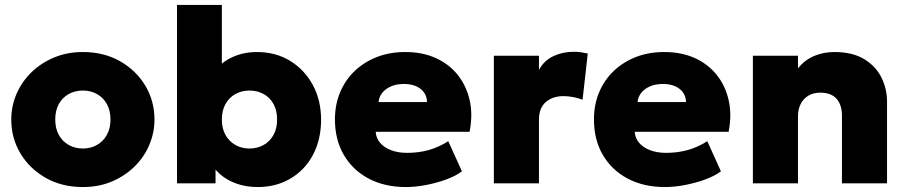

<svg xmlns="http://www.w3.org/2000/svg" viewBox="-20 -740 3660 775"><path d="M314.5 15Q229.5 15 164.2 -22.2Q99 -59.5 62.2 -121.2Q25.5 -183 25.5 -257.5Q25.5 -311.5 46.5 -360.5Q67.5 -409.5 106.2 -447.5Q145 -485.5 198 -507.8Q251 -530 314.5 -530Q399.5 -530 464.8 -492.8Q530 -455.5 566.8 -393.8Q603.5 -332 603.5 -257.5Q603.5 -204 582.5 -154.8Q561.5 -105.5 522.8 -67.5Q484 -29.5 431.2 -7.2Q378.5 15 314.5 15ZM314.5 -140.5Q346 -140.5 371.2 -154.8Q396.5 -169 411.2 -195.2Q426 -221.5 426 -257.5Q426 -293.5 411.5 -319.8Q397 -346 371.8 -360.2Q346.5 -374.5 314.5 -374.5Q282.5 -374.5 257 -360.2Q231.5 -346 217.2 -319.8Q203 -293.5 203 -257.5Q203 -221.5 217.5 -195.2Q232 -169 257.5 -154.8Q283 -140.5 314.5 -140.5Z M1020.5 15Q973.5 15 934.2 1Q895 -13 867 -38Q839 -63 825.5 -96.5L850 -137.5V0H694.5V-720H875.5V-399.5L834 -441Q869.5 -486.5 915.5 -508.2Q961.5 -530 1017 -530Q1093 -530 1151.2 -494.2Q1209.5 -458.5 1242.8 -396.8Q1276 -335 1276 -257.5Q1276 -195.5 1256.8 -145Q1237.5 -94.5 1203 -59Q1168.5 -23.5 1122 -4.2Q1075.5 15 1020.5 15ZM987 -140.5Q1018.5 -140.5 1044 -154.8Q1069.5 -169 1084 -195.2Q1098.5 -221.5 1098.5 -257.5Q1098.5 -293.5 1084.2 -319.8Q1070 -346 1044.5 -360.2Q1019 -374.5 987 -374.5Q955 -374.5 929.8 -360.2Q904.5 -346 890 -319.8Q875.5 -293.5 875.5 -257.5Q875.5 -221.5 890.2 -195.2Q905 -169 930.2 -154.8Q955.5 -140.5 987 -140.5Z M1618.5 15Q1532.5 15 1468 -19.2Q1403.5 -53.5 1367.8 -114.8Q1332 -176 1332 -258Q1332 -318 1353 -367.8Q1374 -417.5 1412 -453.8Q1450 -490 1501.8 -510Q1553.5 -530 1615.5 -530Q1685 -530 1738.8 -505.8Q1792.5 -481.5 1827.5 -437.8Q1862.5 -394 1875.8 -335.5Q1889 -277 1875.5 -208H1496.5Q1498 -182.5 1514.2 -163.5Q1530.5 -144.5 1558.5 -133.8Q1586.5 -123 1623 -123Q1669.5 -123 1710 -134.2Q1750.5 -145.5 1789.5 -170L1844.5 -48.5Q1821 -30.5 1782.8 -16.2Q1744.5 -2 1701 6.5Q1657.5 15 1618.5 15ZM1508 -328H1703.5Q1703 -361 1677.8 -381Q1652.5 -401 1610.5 -401Q1568 -401 1539.8 -381Q1511.5 -361 1508 -328Z M1973.5 0V-515H2155.5V-458Q2176.5 -496 2213.8 -513.5Q2251 -531 2295.5 -531Q2313 -531 2326.2 -528.8Q2339.5 -526.5 2352.5 -524L2331.5 -337.5Q2314 -344.5 2293.8 -348.2Q2273.5 -352 2254 -352Q2211 -352 2183.2 -328.2Q2155.5 -304.5 2155.5 -256.5V0Z M2664 15Q2578 15 2513.5 -19.2Q2449 -53.5 2413.2 -114.8Q2377.5 -176 2377.5 -258Q2377.5 -318 2398.5 -367.8Q2419.5 -417.5 2457.5 -453.8Q2495.5 -490 2547.2 -510Q2599 -530 2661 -530Q2730.5 -530 2784.2 -505.8Q2838 -481.5 2873 -437.8Q2908 -394 2921.2 -335.5Q2934.5 -277 2921 -208H2542Q2543.5 -182.5 2559.8 -163.5Q2576 -144.5 2604 -133.8Q2632 -123 2668.5 -123Q2715 -123 2755.5 -134.2Q2796 -145.5 2835 -170L2890 -48.5Q2866.5 -30.5 2828.2 -16.2Q2790 -2 2746.5 6.5Q2703 15 2664 15ZM2553.5 -328H2749Q2748.5 -361 2723.2 -381Q2698 -401 2656 -401Q2613.5 -401 2585.2 -381Q2557 -361 2553.5 -328Z M3019 0V-515H3201V-464Q3228.5 -498.5 3266.5 -514.2Q3304.5 -530 3347.5 -530Q3421 -530 3468 -501.5Q3515 -473 3537.8 -427.2Q3560.5 -381.5 3560.5 -330V0H3378.5V-273Q3378.5 -316.5 3356.8 -341.2Q3335 -366 3291 -366Q3263 -366 3242.8 -353.8Q3222.5 -341.5 3211.8 -320Q3201 -298.5 3201 -270V0Z"/></svg>

Font: Geologica Thin Roman ExtraBold
Style: Regular
Weight: 800
Version: Version 1.010;gftools[0.9.28]